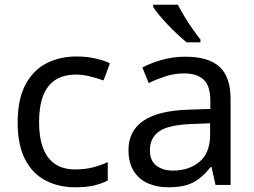

<svg xmlns="http://www.w3.org/2000/svg" viewBox="-20 -786 1081 816"><path d="M300 10Q229 10 173.5 -19Q118 -48 86.5 -109Q55 -170 55 -265Q55 -364 88 -426Q121 -488 177.5 -517Q234 -546 306 -546Q347 -546 385 -537.5Q423 -529 447 -517L420 -444Q396 -453 364 -461Q332 -469 304 -469Q250 -469 215 -446Q180 -423 163 -378Q146 -333 146 -266Q146 -202 163 -157Q180 -112 214 -89Q248 -66 299 -66Q343 -66 376.5 -75Q410 -84 438 -97V-19Q411 -5 378.5 2.5Q346 10 300 10Z M768 -545Q866 -545 913 -502Q960 -459 960 -365V0H896L879 -76H875Q852 -47 827.5 -27.5Q803 -8 771.5 1Q740 10 695 10Q647 10 608.5 -7Q570 -24 548 -59.5Q526 -95 526 -149Q526 -229 589 -272.5Q652 -316 783 -320L874 -323V-355Q874 -422 845 -448Q816 -474 763 -474Q721 -474 683 -461.5Q645 -449 612 -433L585 -499Q620 -518 668 -531.5Q716 -545 768 -545ZM794 -259Q694 -255 655.5 -227Q617 -199 617 -148Q617 -103 644.5 -82Q672 -61 715 -61Q783 -61 828 -98.5Q873 -136 873 -214V-262ZM736 -766Q747 -744 763.5 -716.5Q780 -689 798.5 -663Q817 -637 832 -618V-606H773Q756 -620 735 -639.5Q714 -659 693.5 -680.5Q673 -702 656.5 -722Q640 -742 631 -756V-766Z"/></svg>

Font: Noto Sans Lao Looped
Style: Regular
Weight: 400
Designer: Mark Frömberg, Ben Mitchell
Foundry: The Fontpad Ltd
Version: Version 1.001